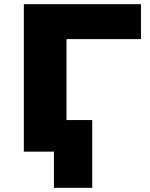

<svg xmlns="http://www.w3.org/2000/svg" viewBox="-20 -725 717 918"><path d="M238 173V0H112V-151H421V173ZM94 0V-705H654V-538H298V0Z"/></svg>

Font: Nunito Sans 7pt SemiExpanded Black
Style: Regular
Weight: 900
Width: 6
Designer: Vernon Adams
Foundry: Vernon Adams
Version: Version 3.101;gftools[0.9.27]